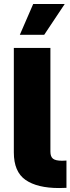

<svg xmlns="http://www.w3.org/2000/svg" viewBox="-20 -949 355 969"><path d="M293.9 -137.7Q306.6 -137.7 315.4 -138.7V-1Q301.8 0 278.3 0Q168 0 108.9 -41Q49.8 -82 49.8 -179.7V-707H234.4V-183.6Q234.4 -158.7 247.3 -148.2Q260.3 -137.7 293.9 -137.7ZM147.5 -928.7H306.6L203.1 -773.4H80.1Z"/></svg>

Font: Pretendard GOV Black
Style: Regular
Weight: 900
Designer: Base glyphs from Inter by Rasmus Andersson; Hangeul glyphs from Noto Sans CJK(Source Han Sans) by Jang Soo-young and Kan
Foundry: Kil Hyung-jin
Version: Version 1.309